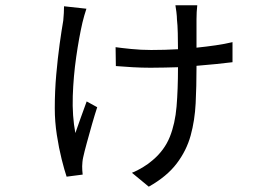

<svg xmlns="http://www.w3.org/2000/svg" viewBox="-20 -619 1040 729"><path d="M308.1 -585.9Q304.2 -574.7 300 -559.8Q295.9 -544.9 293 -533.2Q279.8 -475.6 269.3 -402.3Q258.8 -329.1 256.3 -253.9Q253.9 -178.7 266.1 -113.8Q274.4 -138.7 286.4 -171.4Q298.3 -204.1 309.1 -233.9L349.1 -211.9Q339.8 -183.6 329.3 -147Q318.8 -110.4 309.6 -76.4Q300.3 -42.5 295.9 -22Q293.9 -13.7 293 -3.9Q292 5.9 292 12.2Q292 27.8 293.9 43.9L232.9 51.8Q224.6 27.3 214.1 -14.4Q203.6 -56.2 195.8 -106.7Q188 -157.2 188 -208Q188 -273.4 193.6 -336.2Q199.2 -398.9 206.5 -451.9Q213.9 -504.9 220.2 -541Q223.1 -570.8 223.1 -595.2ZM418.9 -439.9Q438.5 -437 477.1 -433.1Q515.6 -429.2 554.2 -429.2Q606.4 -429.2 655.8 -432.1Q655.8 -462.9 655 -493.4Q654.3 -523.9 651.9 -544.9Q651.9 -555.7 649.7 -574Q647.5 -592.3 646 -599.1H729Q726.1 -573.7 726.1 -545.9V-438Q764.2 -441.9 799.1 -447Q834 -452.1 862.8 -459V-382.8Q833 -379.4 799.1 -375.7Q765.1 -372.1 726.1 -369.1V-361.8Q726.1 -292 722.9 -227.1Q719.7 -162.1 703.9 -104.5Q688 -46.9 650.6 2.2Q613.3 51.3 544.9 89.8L481 37.1Q500.5 29.3 522 16.4Q543.5 3.4 560.1 -11.2Q604.5 -48.8 624.8 -99.4Q645 -149.9 650.4 -214.8Q655.8 -279.8 655.8 -361.8V-363.8Q631.8 -363.3 605.7 -362.5Q579.6 -361.8 551.8 -361.8Q517.6 -361.8 483.4 -363.8Q449.2 -365.7 419.9 -368.2Z"/></svg>

Font: Source Han Sans CN
Style: Regular
Weight: 400
Designer: Ryoko NISHIZUKA  (kana, bopomofo & ideographs); Paul D. Hunt (Latin, Greek & Cyrillic); Sandoll Communications , Soo-you
Foundry: Adobe
Version: Version 2.004;hotconv 1.0.118;makeotfexe 2.5.65603